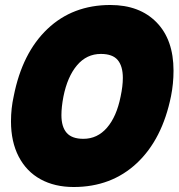

<svg xmlns="http://www.w3.org/2000/svg" viewBox="-20 -734 715 769"><path d="M24 -248Q24 -300 35 -349Q69 -522 170 -618Q271 -714 422 -714Q539 -714 607 -644.5Q675 -575 675 -451Q675 -399 665 -349Q630 -176 528 -80.5Q426 15 275 15Q199 15 142.5 -16Q86 -47 55 -106.5Q24 -166 24 -248ZM463 -347Q472 -389 472 -422Q472 -469 451.5 -493.5Q431 -518 384 -518Q327 -518 288.5 -472.5Q250 -427 234 -347Q226 -305 226 -273Q226 -226 247 -202Q268 -178 314 -178Q370 -178 408.5 -222.5Q447 -267 463 -347Z"/></svg>

Font: Readiness ExtraBold
Style: Italic
Weight: 800
Italic angle: -12°
Designer: Katatrad Team
Foundry: CadsonDemak
Version: Version 1.00;January 16, 2020;FontCreator 12.0.0.2550 64-bit